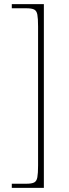

<svg xmlns="http://www.w3.org/2000/svg" viewBox="-20 -780 332 928"><path d="M37 128V108H108Q133 108 145 102Q157 96 160.5 77Q164 58 164 20V-652Q164 -691 160.5 -709.5Q157 -728 145 -734Q133 -740 108 -740H37V-760H192V128Z"/></svg>

Font: Noto Serif Tamil Thin
Style: Regular
Weight: 100
Designer: Indian Type Foundry, Tom Grace, and the Monotype Design Team
Foundry: Monotype Imaging Inc.
Version: Version 2.004; ttfautohint (v1.8.4.7-5d5b)